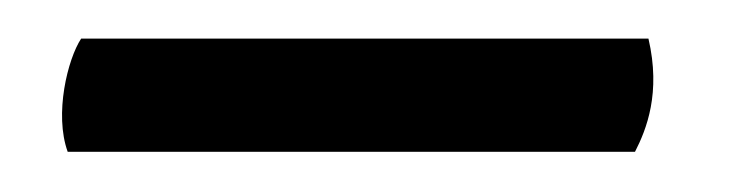

<svg xmlns="http://www.w3.org/2000/svg" viewBox="-20 -667 373 97"><path d="M14.2 -590.3H300.8C306.6 -601.6 314 -620.1 307.6 -647.5H21C14.2 -637.2 7.3 -609.4 14.2 -590.3Z"/></svg>

Font: Trykker
Style: Regular
Weight: 400
Designer: Magnus Gaarde
Foundry: Magnus Gaarde
Version: Version 1.001